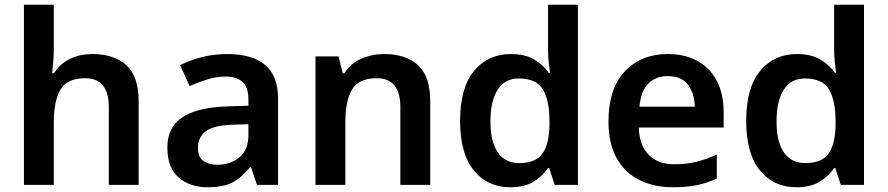

<svg xmlns="http://www.w3.org/2000/svg" viewBox="-20 -780 3745 810"><path d="M207 -579Q207 -547 204.5 -516.5Q202 -486 200 -471H208Q234 -512 276 -532Q318 -552 369 -552Q461 -552 513 -505Q565 -458 565 -353V0H439V-328Q439 -450 339 -450Q263 -450 235 -402Q207 -354 207 -265V0H81V-760H207Z M939 -552Q1044 -552 1098.5 -506Q1153 -460 1153 -364V0H1064L1039 -75H1035Q1000 -31 961 -10.5Q922 10 855 10Q782 10 734 -31Q686 -72 686 -158Q686 -242 747.5 -284Q809 -326 934 -331L1028 -334V-361Q1028 -412 1003 -434.5Q978 -457 933 -457Q892 -457 854.5 -445Q817 -433 780 -417L740 -505Q780 -526 831.5 -539Q883 -552 939 -552ZM962 -254Q879 -251 847 -225.5Q815 -200 815 -157Q815 -118 837.5 -101.5Q860 -85 897 -85Q952 -85 990 -116.5Q1028 -148 1028 -210V-256Z M1601 -552Q1692 -552 1743.5 -505Q1795 -458 1795 -353V0H1669V-328Q1669 -450 1569 -450Q1493 -450 1465 -402Q1437 -354 1437 -265V0H1311V-542H1408L1426 -471H1433Q1459 -513 1504.5 -532.5Q1550 -552 1601 -552Z M2132 10Q2037 10 1979 -61Q1921 -132 1921 -270Q1921 -410 1980 -481Q2039 -552 2135 -552Q2195 -552 2233.5 -529Q2272 -506 2295 -473H2301Q2298 -487 2295 -516Q2292 -545 2292 -570V-760H2418V0H2320L2297 -71H2292Q2269 -37 2231 -13.5Q2193 10 2132 10ZM2170 -92Q2240 -92 2268.5 -132Q2297 -172 2298 -253V-269Q2298 -356 2270.5 -402.5Q2243 -449 2168 -449Q2110 -449 2079.5 -401.5Q2049 -354 2049 -268Q2049 -182 2080 -137Q2111 -92 2170 -92Z M2797 -552Q2906 -552 2969.5 -487Q3033 -422 3033 -306V-242H2675Q2677 -168 2716 -127.5Q2755 -87 2824 -87Q2876 -87 2918 -97.5Q2960 -108 3004 -128V-27Q2964 -8 2921 1Q2878 10 2818 10Q2739 10 2677.5 -20.5Q2616 -51 2581.5 -113Q2547 -175 2547 -267Q2547 -406 2616 -479Q2685 -552 2797 -552ZM2797 -459Q2746 -459 2714.5 -426.5Q2683 -394 2678 -330H2911Q2910 -386 2882.5 -422.5Q2855 -459 2797 -459Z M3339 10Q3244 10 3186 -61Q3128 -132 3128 -270Q3128 -410 3187 -481Q3246 -552 3342 -552Q3402 -552 3440.5 -529Q3479 -506 3502 -473H3508Q3505 -487 3502 -516Q3499 -545 3499 -570V-760H3625V0H3527L3504 -71H3499Q3476 -37 3438 -13.5Q3400 10 3339 10ZM3377 -92Q3447 -92 3475.5 -132Q3504 -172 3505 -253V-269Q3505 -356 3477.5 -402.5Q3450 -449 3375 -449Q3317 -449 3286.5 -401.5Q3256 -354 3256 -268Q3256 -182 3287 -137Q3318 -92 3377 -92Z"/></svg>

Font: Noto Sans Sinhala UI SemiBold
Style: Regular
Weight: 600
Designer: Jelle Bosma - Monotype Design Team
Foundry: Monotype Imaging Inc.
Version: Version 2.006; ttfautohint (v1.8.4.7-5d5b)